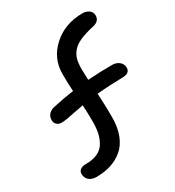

<svg xmlns="http://www.w3.org/2000/svg" viewBox="-174 -785 849 929"><g transform="rotate(-30 251.0 -320.0)"><path d="M92.8 40Q66.9 40 51.5 26.9Q36.1 13.7 36.1 -8.8Q36.1 -22.9 46.9 -31.5Q57.6 -40 79.1 -40Q118.2 -40 144.8 -52.7Q171.4 -65.4 185.1 -89.1Q198.7 -112.8 204.3 -139.4Q210 -166 210 -200.2Q210 -254.9 207 -293.9Q183.1 -290 153.6 -283.7Q124 -277.3 107.2 -274.7Q90.3 -272 76.2 -272Q61.5 -272 51.3 -281.5Q41 -291 41 -307.1Q41 -325.2 52.2 -338.1Q63.5 -351.1 85 -356Q151.9 -370.6 201.2 -377Q198.2 -418.9 198.2 -474.1Q198.2 -561 264.4 -620.6Q330.6 -680.2 430.2 -680.2Q448.7 -680.2 463.9 -669.4Q479 -658.7 479 -639.2Q479 -607.4 441.9 -599.1Q393.6 -588.4 363 -574.7Q332.5 -561 316.7 -541.5Q300.8 -522 295.4 -500.5Q290 -479 290 -445.8Q290 -427.2 292 -387.2Q363.8 -392.1 426.8 -392.1Q451.7 -392.1 467.3 -378.7Q482.9 -365.2 482.9 -345.2Q482.9 -315.4 443.8 -314Q364.3 -312.5 297.9 -306.2Q301.8 -231.9 301.8 -173.8Q301.8 -116.7 285.2 -74.5Q268.6 -32.2 239.3 -7.8Q210 16.6 173.3 28.3Q136.7 40 92.8 40Z"/></g></svg>

Font: Shantell Sans Irregular Bouncy
Style: Regular
Weight: 400
Designer: Stephen Nixon, Anya Danilova, Shantell Martin
Foundry: Arrow Type
Version: Version 1.006;[9816181b4]